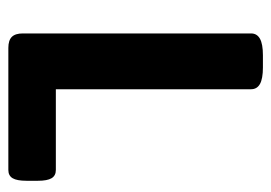

<svg xmlns="http://www.w3.org/2000/svg" viewBox="-115 -535 650 460"><g transform="rotate(90 210.0 -305.0)"><path d="M60.1 -34.7V-581.5Q60.1 -595.7 72.8 -602.8Q85.4 -609.9 112.3 -609.9H141.6Q168.5 -609.9 181.2 -602.8Q193.8 -595.7 193.8 -581.5V-113.8H387.2Q400.9 -113.8 407 -103.5Q413.1 -93.3 413.1 -70.8V-43.5Q413.1 -20.5 407 -10.3Q400.9 0 387.2 0H94.7Q76.7 0 68.4 -8.3Q60.1 -16.6 60.1 -34.7Z"/></g></svg>

Font: Jaldi
Style: Bold
Weight: 400
Designer: Pablo Cosgaya and Nicolas Silva
Foundry: Omnibus-Type
Version: Version 1.007